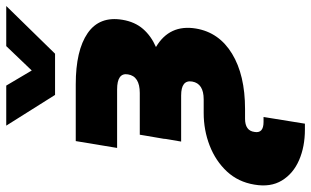

<svg xmlns="http://www.w3.org/2000/svg" viewBox="-238 -566 978 603"><g transform="rotate(-90 250.5 -265.0)"><path d="M144.5 204.1Q90.8 204.1 48.6 185.8Q6.3 167.5 -15.4 131.8Q-37.1 96.2 -28.3 45.4Q-20 -5.4 12.9 -40.8Q45.9 -76.2 94.2 -95Q142.6 -113.8 196.8 -113.8H239.3Q289.1 -113.8 295.4 -149.9Q301.3 -184.6 251.5 -184.6H106.9L115.7 -236.8H115.2L125.5 -296.9L128.4 -314.5H259.3Q312 -314.5 317.9 -351.6Q323.7 -385.7 270.5 -385.7H86.9L108.4 -515.6H286.6Q393.1 -515.6 447.3 -478.3Q501.5 -440.9 489.3 -368.7Q482.9 -330.1 460.7 -304.4Q438.5 -278.8 403.8 -263.7Q475.6 -221.2 461.9 -138.2Q449.7 -65.4 382.8 -24.7Q315.9 16.1 209 16.1H178.7Q141.1 16.1 137.2 45.4Q131.8 74.2 168.5 74.2H184.1L163.1 204.1ZM282.7 -733.9 330.1 -653.8 406.7 -733.9H532.2V-733.4L382.8 -580.6H253.4L157.2 -733.4V-733.9Z"/></g></svg>

Font: Inter Display ExtraBold
Style: Italic
Weight: 800
Italic angle: -9.39999°
Designer: Rasmus Andersson
Foundry: rsms
Version: Version 4.000;git-a52131595